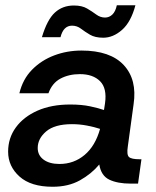

<svg xmlns="http://www.w3.org/2000/svg" viewBox="-20 -701 595 733"><path d="M181 12Q98 12 54.5 -27Q11 -66 11 -122Q11 -174 40.5 -214.5Q70 -255 123 -278.5Q176 -302 248 -302Q292 -302 324.5 -295Q357 -288 377 -281L381 -307Q389 -364 362 -391Q335 -418 285 -418Q243 -418 211 -401Q179 -384 165 -345H54Q67 -399 102.5 -435Q138 -471 187 -489.5Q236 -508 291 -508Q401 -508 452.5 -452.5Q504 -397 490 -303L468 -142Q463 -110 472.5 -101.5Q482 -93 513 -93H520L507 0H479Q429 0 397.5 -15Q366 -30 359 -73Q329 -37 285 -12.5Q241 12 181 12ZM124 -136Q124 -108 146.5 -91.5Q169 -75 207 -75Q262 -75 303 -109.5Q344 -144 362 -209Q341 -216 312.5 -221.5Q284 -227 255 -227Q189 -227 156.5 -199.5Q124 -172 124 -136ZM374 -557Q343 -557 323.5 -568.5Q304 -580 289 -591.5Q274 -603 255 -603Q222 -603 211 -559H140Q160 -626 189.5 -653Q219 -680 262 -680Q293 -680 312.5 -668.5Q332 -657 347.5 -645.5Q363 -634 381 -634Q397 -634 409 -645.5Q421 -657 426 -681H497Q480 -617 446 -587Q412 -557 374 -557Z"/></svg>

Font: Host Grotesk Medium
Style: Italic
Weight: 500
Italic angle: -8°
Designer: Doğukan Karapınar based on Poppins by Indian Type Foundry, Jonny Pinhorn
Foundry: Element Type
Version: Version 1.001; ttfautohint (v1.8.4.7-5d5b)